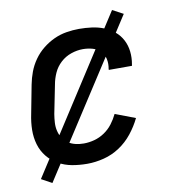

<svg xmlns="http://www.w3.org/2000/svg" viewBox="-76 -661 703 792"><g transform="rotate(-10 275.0 -265.0)"><path d="M236 12Q203 12 172.5 6.5Q142 1 115.5 -14Q89 -29 70.5 -52Q52 -75 43.5 -104Q35 -133 35.5 -165Q36 -197 43 -230L66 -350Q71 -376 80.5 -401.5Q90 -427 106.5 -450.5Q123 -474 145.5 -492Q168 -510 193 -521.5Q218 -533 245 -537.5Q272 -542 298 -542Q325 -542 351.5 -538.5Q378 -535 402 -525.5Q426 -516 445 -500Q464 -484 475.5 -462Q487 -440 490 -413.5Q493 -387 488 -360L487 -354H390V-358Q394 -379 390 -399Q386 -419 372.5 -432.5Q359 -446 339.5 -451.5Q320 -457 299 -457Q275 -457 250 -448.5Q225 -440 205.5 -422Q186 -404 175.5 -380.5Q165 -357 161 -334L137 -214Q134 -196 133 -178Q132 -160 136 -143.5Q140 -127 148.5 -113Q157 -99 171 -90Q185 -81 201.5 -77Q218 -73 236 -73Q258 -73 280.5 -79Q303 -85 323 -98.5Q343 -112 357.5 -131Q372 -150 382 -171L466 -139Q450 -106 426.5 -76.5Q403 -47 372 -26.5Q341 -6 305.5 3Q270 12 236 12ZM80 65 36 41 446 -595 491 -571Z"/></g></svg>

Font: Lode Dark Term
Style: Bold Italic
Weight: 700
Italic angle: -11°
Monospace: yes
Designer: Belleve Invis
Foundry: Belleve Invis
Version: Version 29.2.0